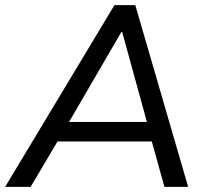

<svg xmlns="http://www.w3.org/2000/svg" viewBox="-46 -725 804 745"><path d="M-26 0 398 -705H479L684 0H592L543 -176H177L73 0ZM425 -601 222 -252H524L428 -601Z"/></svg>

Font: Mulish Medium
Style: Italic
Weight: 500
Italic angle: -9°
Designer: Vernon Adams
Foundry: Vernon Adams
Version: Version 3.603; ttfautohint (v1.8.3)